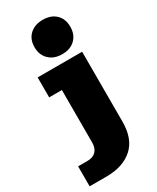

<svg xmlns="http://www.w3.org/2000/svg" viewBox="-255 -687 747 916"><g transform="rotate(-30 119.0 -229.0)"><path d="M-50 171V61H2Q32 61 48.5 44Q65 27 65 -4V-293H-5V-403H240V-18Q240 77 187 124Q134 171 43 171ZM153 -440Q108 -440 81 -466Q54 -492 54 -535Q54 -578 81 -603.5Q108 -629 153 -629Q198 -629 224.5 -603.5Q251 -578 251 -535Q251 -492 224.5 -466Q198 -440 153 -440Z"/></g></svg>

Font: Rokkitt Black
Style: Regular
Weight: 900
Designer: Vernon Adams
Foundry: Vernon Adams
Version: Version 3.103